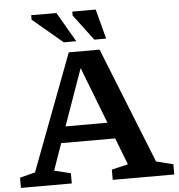

<svg xmlns="http://www.w3.org/2000/svg" viewBox="-61 -992 978 1049"><g transform="rotate(-5 428.0 -467.5)"><path d="M759 -79.5 852 -56V0H514.5V-56L604.5 -77.5L547.5 -224.5H251.5L200 -78L290 -56V0H11V-56L95 -77.5L336 -715H505ZM283 -313.5H513L393 -623.5ZM382 -772H313.5L149 -910.5V-935H287.5ZM546 -772H481L374.5 -913.5V-935H503Z"/></g></svg>

Font: Newsreader Caption Medium
Style: Regular
Weight: 500
Designer: Hugues Gentile
Foundry: Production Type
Version: Version 1.001